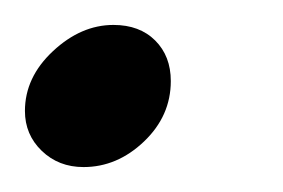

<svg xmlns="http://www.w3.org/2000/svg" viewBox="-28 -134 227 154"><path d="M-8 -45Q-8 -72 14.5 -93Q37 -114 63 -114Q84 -114 96.5 -101.5Q109 -89 109 -69Q109 -41 87.5 -20.5Q66 0 39 0Q19 0 5.5 -13Q-8 -26 -8 -45Z"/></svg>

Font: Prompt Semibold
Style: Italic
Weight: 600
Italic angle: -12°
Designer: Katatrad Team
Foundry: CadsonDemak
Version: Version 1.000